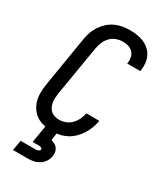

<svg xmlns="http://www.w3.org/2000/svg" viewBox="-235 -831 969 1139"><g transform="rotate(30 250.0 -261.5)"><path d="M202 8Q174 8 146 2Q118 -4 95.5 -18.5Q73 -33 57.5 -55.5Q42 -78 35 -104Q28 -130 28.5 -159Q29 -188 34 -217L90 -559Q94 -584 102.5 -608Q111 -632 125.5 -654Q140 -676 160 -694Q180 -712 203.5 -723Q227 -734 252 -738.5Q277 -743 302 -743Q327 -743 351.5 -739.5Q376 -736 397.5 -727Q419 -718 437 -702.5Q455 -687 465.5 -666Q476 -645 479 -620.5Q482 -596 478 -571Q478 -569 477.5 -567Q477 -565 477 -563H387Q387 -564 387.5 -565Q388 -566 388 -567Q391 -587 387 -606Q383 -625 370.5 -638.5Q358 -652 339.5 -657.5Q321 -663 302 -663Q279 -663 256.5 -655Q234 -647 217.5 -629.5Q201 -612 192 -590Q183 -568 179 -546L122 -204Q120 -188 119 -172.5Q118 -157 120.5 -142Q123 -127 129.5 -113.5Q136 -100 146.5 -90.5Q157 -81 172 -76.5Q187 -72 202 -72Q224 -72 246 -80Q268 -88 284.5 -105Q301 -122 311 -143Q321 -164 325 -186H414Q410 -161 401 -136.5Q392 -112 378 -89.5Q364 -67 344.5 -47.5Q325 -28 301.5 -15.5Q278 -3 252.5 2.5Q227 8 202 8ZM57 220 69 150H169Q173 150 177.5 149.5Q182 149 186.5 147.5Q191 146 195 143Q199 140 200 135Q201 131 198 127.5Q195 124 191 122.5Q187 121 182.5 120.5Q178 120 174 120H134L154 0H233L225 54Q238 58 250 64.5Q262 71 269.5 81.5Q277 92 279.5 106Q282 120 279 135Q276 154 264.5 172Q253 190 235 201Q217 212 197 216Q177 220 157 220Z"/></g></svg>

Font: Iosevka Curly Medium Oblique
Style: Regular
Weight: 500
Italic angle: -9°
Monospace: yes
Designer: Belleve Invis
Foundry: Belleve Invis
Version: Version 11.1.0; ttfautohint (v1.8.3)